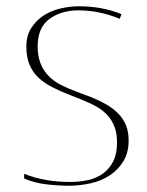

<svg xmlns="http://www.w3.org/2000/svg" viewBox="-20 -583 468 612"><path d="M57 -29Q92 -15 128.5 -9Q165 -3 202 -3Q233 -3 260.5 -9Q288 -15 308.5 -30Q329 -45 341 -69Q353 -93 353 -129Q353 -157 345.5 -177.5Q338 -198 324.5 -213.5Q311 -229 292 -240.5Q273 -252 250 -261Q237 -267 223.5 -272Q210 -277 196 -283Q168 -294 144 -306.5Q120 -319 102 -336Q84 -353 74 -377Q64 -401 64 -435Q64 -469 79.5 -493.5Q95 -518 119 -533.5Q143 -549 173 -556Q203 -563 232 -563Q267 -563 301 -557Q335 -551 367 -538L362 -523Q296 -550 230 -550Q175 -550 137.5 -522.5Q100 -495 100 -435Q100 -349 177 -311Q199 -300 223.5 -291Q248 -282 274 -272Q298 -262 319 -250Q340 -238 356 -222Q372 -206 381 -185Q390 -164 390 -135Q390 -96 373 -68.5Q356 -41 329 -23.5Q302 -6 268 1.5Q234 9 200 9Q166 9 127.5 4.5Q89 0 57 -14Z"/></svg>

Font: UN Bangla Thin
Style: Regular
Weight: 100
Designer: Desinged by Rajon, Unicode developed by Rashed (IMGN)
Version: Version 2.000;March 19, 2023;FontCreator 14.0.0.2901 64-bit